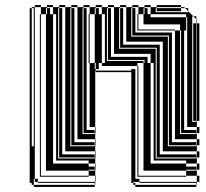

<svg xmlns="http://www.w3.org/2000/svg" viewBox="-20 -728 812 756"><path d="M393 -608V-672H381V-684H369V-680H357V-696H353V-672H357V-680H369V-672H381V-608ZM201 -608V-672H189V-684H177V-680H165V-696H161V-672H165V-680H177V-672H189V-608ZM113 -664V-680H105V-664ZM561 -680V-672H573V-660H713V-636H717V-660H713V-672H573V-684H561V-680H549V-696H545V-672H549V-680ZM525 -660H521V-672H525ZM333 -660H329V-672H333ZM141 -660H137V-672H141ZM113 -616V-632H105V-616ZM717 -612V-636H713V-612ZM753 -632H741V-636H753ZM393 -544V-608H381V-544ZM201 -544V-608H189V-544ZM393 -480V-544H381V-480ZM201 -480V-544H189V-480ZM417 -520V-516H429V-540H417V-536H405V-552H417V-540H429V-564H417V-552H405V-568H417V-564H429V-588H417V-584H405V-600H417V-588H429V-612H417V-600H405V-616H417V-612H429V-636H417V-632H405V-648H417V-636H429V-660H417V-648H405V-664H417V-660H429V-684H417V-680H405V-696H401V-488H545V-480H549V-488H561V-480H573V-416H585V-480H573V-492H561V-488H549V-492H405V-504H561V-492H573V-516H417V-504H405V-520ZM201 -416V-480H189V-416ZM525 -372H521V-396H513V-372H525V-352H545V-416H525V-396H521V-420H513V-396H525ZM585 -352V-416H573V-352ZM201 -352V-416H189V-352ZM525 -300H521V-324H513V-300H525V-288H545V-352H525V-348H521V-372H513V-348H525V-324H521V-348H513V-324H525ZM585 -288V-352H573V-288ZM201 -288V-352H189V-288ZM525 -228H521V-252H513V-228H525V-224H545V-288H525V-276H521V-300H513V-276H525V-252H521V-276H513V-252H525ZM585 -224V-288H573V-224ZM201 -224V-288H189V-224ZM525 -180H521V-204H513V-180H525V-160H545V-224H525V-204H521V-228H513V-204H525ZM585 -160V-224H573V-160ZM201 -160V-224H189V-160ZM113 -184V-200H105V-184ZM525 -108H521V-132H513V-108H525V-96H545V-160H525V-156H521V-180H513V-156H525V-132H521V-156H513V-132H525ZM657 -184V-180H669V-204H657V-200H645V-216H657V-204H669V-228H657V-216H645V-232H657V-228H669V-252H657V-248H645V-264H657V-252H669V-276H657V-264H645V-280H657V-276H669V-300H657V-296H645V-312H657V-300H669V-324H657V-312H645V-328H657V-324H669V-348H657V-344H645V-360H657V-348H669V-372H657V-360H645V-376H657V-372H669V-396H657V-392H645V-408H657V-396H669V-420H657V-408H645V-424H657V-420H669V-444H657V-440H645V-456H657V-444H669V-468H657V-456H645V-472H657V-468H669V-492H657V-488H645V-504H657V-492H669V-516H657V-504H645V-520H657V-516H669V-540H657V-536H645V-552H657V-540H669V-564H657V-552H645V-568H657V-564H669V-588H657V-584H645V-588H501V-600H657V-588H669V-608H521V-612H513V-600H501V-616H513V-612H669V-608H689V-200H753V-204H693V-216H753V-204H755V-180H765V-156H755V-180H657V-168H645V-184ZM585 -160H573V-96H585ZM201 -160H189V-96H201ZM113 -136H105V-152H113ZM113 -88H105V-104H113ZM753 -56V-60H713V-56ZM353 -56V-60H329V-56ZM113 -40H105V-56H113ZM329 -32H137V-36H329ZM113 -648V-664H105V-648ZM417 -664H405V-680H417ZM465 -664H453V-680H465ZM273 -664H261V-680H273ZM225 -664H213V-680H225ZM513 -664H501V-680H513ZM321 -664H309V-680H321ZM333 -636H329V-660H321V-648H309V-664H321V-660H333ZM525 -636H521V-660H513V-648H501V-664H513V-660H525ZM113 -632V-648H105V-632ZM141 -636H137V-660H141ZM333 -612H329V-636H321V-632H309V-648H321V-636H333ZM513 -632H501V-648H513V-636H525V-612H521V-636H513ZM141 -612H137V-636H141ZM417 -616H405V-632H417ZM753 -616H741V-632H753ZM273 -616H261V-632H273ZM321 -616H309V-632H321ZM513 -616H501V-632H513ZM113 -600V-616H105V-600ZM465 -616H453V-632H465ZM225 -616H213V-632H225ZM113 -584V-600H105V-584ZM753 -600H741V-616H753V-612H765V-588H755V-612H753ZM333 -564H329V-588H321V-584H309V-600H321V-588H333ZM113 -568V-584H105V-568ZM765 -564H755V-588H753V-584H741V-600H753V-588H765ZM141 -564V-588H137V-564ZM417 -568H405V-584H417ZM321 -568H309V-584H321ZM225 -568H213V-584H225ZM113 -552V-568H105V-552ZM465 -568H453V-584H465ZM753 -568H741V-584H753ZM705 -568H693V-584H705ZM657 -568H645V-584H657ZM273 -568H261V-584H273ZM113 -536V-552H105V-536ZM753 -552H741V-568H753V-564H765V-540H755V-564H753ZM765 -516H755V-540H753V-536H741V-552H753V-540H765ZM333 -516H329V-540H321V-536H309V-552H321V-540H333ZM113 -520V-536H105V-520ZM141 -516V-540H137V-516ZM609 -520H597V-536H609ZM753 -520H741V-536H753ZM657 -520H645V-536H657ZM273 -520H261V-536H273ZM417 -520H405V-536H417ZM113 -504V-520H105V-504ZM705 -520H693V-536H705ZM321 -520H309V-536H321ZM225 -520H213V-536H225ZM753 -504H741V-520H753V-516H765V-492H755V-516H753ZM113 -488V-504H105V-488ZM333 -492H329V-516H321V-504H309V-520H321V-516H333ZM141 -492H137V-516H141ZM113 -472V-488H105V-472ZM765 -468H755V-492H753V-488H741V-504H753V-492H765ZM321 -472H309V-488H321ZM273 -472H261V-488H273ZM113 -456V-472H105V-456ZM609 -472H597V-488H609ZM225 -472H213V-488H225ZM657 -472H645V-488H657ZM753 -472H741V-488H753ZM705 -472H693V-488H705ZM113 -440V-456H105V-440ZM753 -456H741V-472H753V-468H765V-444H755V-468H753ZM141 -444V-468H137V-444ZM753 -440H741V-456H753V-444H765V-420H755V-444H753ZM113 -424V-440H105V-424ZM141 -420H137V-444H141ZM113 -408V-424H105V-408ZM225 -424H213V-440H225ZM705 -424H693V-440H705ZM609 -424H597V-440H609ZM753 -424H741V-440H753ZM657 -424H645V-440H657ZM321 -424H309V-440H321ZM273 -424H261V-440H273ZM753 -408H741V-424H753V-420H765V-396H755V-420H753ZM113 -392V-408H105V-392ZM753 -392H741V-408H753V-396H765V-372H755V-396H753ZM113 -376V-392H105V-376ZM141 -372V-396H137V-372ZM657 -376H645V-392H657ZM113 -360V-376H105V-360ZM273 -376H261V-392H273ZM609 -376H597V-392H609ZM321 -376H309V-392H321ZM753 -376H741V-392H753ZM225 -376H213V-392H225ZM705 -376H693V-392H705ZM113 -344V-360H105V-344ZM753 -360H741V-376H753V-372H765V-348H755V-372H753ZM113 -328V-344H105V-328ZM753 -344H741V-360H753V-348H765V-324H755V-348H753ZM141 -324V-348H137V-324ZM273 -328H261V-344H273ZM657 -328H645V-344H657ZM321 -328H309V-344H321ZM113 -312V-328H105V-312ZM753 -328H741V-344H753ZM705 -328H693V-344H705ZM609 -328H597V-344H609ZM225 -328H213V-344H225ZM753 -312H741V-328H753V-324H765V-300H755V-324H753ZM113 -296V-312H105V-296ZM141 -300H137V-324H141ZM113 -280V-296H105V-280ZM753 -296H741V-312H753V-300H765V-276H755V-300H753ZM609 -280H597V-296H609ZM225 -280H213V-296H225ZM753 -280H741V-296H753ZM273 -280H261V-296H273ZM705 -280H693V-296H705ZM321 -280H309V-296H321ZM113 -264V-280H105V-264ZM657 -280H645V-296H657ZM753 -264H741V-280H753V-276H765V-252H755V-276H753ZM113 -248V-264H105V-248ZM141 -252V-276H137V-252ZM113 -232V-248H105V-232ZM141 -228H137V-252H141ZM321 -232H309V-248H321ZM705 -232H693V-248H705ZM273 -232H261V-248H273ZM609 -232H597V-248H609ZM113 -216V-232H105V-216ZM657 -232H645V-248H657ZM225 -232H213V-248H225ZM113 -200V-216H105V-200ZM141 -180V-204H137V-180ZM225 -184H213V-200H225ZM657 -184V-200H645V-184ZM609 -184H597V-200H609ZM273 -184H261V-200H273ZM113 -168V-184H105V-168ZM113 -152V-168H105V-152ZM141 -132H137V-156H141ZM609 -136H597V-152H609ZM113 -120H105V-136H113ZM225 -136H213V-152H225ZM113 -104H105V-120H113ZM141 -108H137V-132H141ZM113 -72H105V-88H113ZM113 -56H105V-72H113ZM141 -60H137V-84H141ZM141 -60V-36H137V-60ZM113 -40V-24H105V-40ZM141 -84H137V-108H141V-96H161V-160H141V-156H137V-180H141V-160H161V-224H141V-204H137V-228H141V-224H161V-288H141V-276H137V-300H141V-288H161V-352H141V-348H137V-372H141V-352H161V-416H141V-396H137V-420H141V-416H161V-480H141V-468H137V-492H141V-480H161V-544H141V-540H137V-564H141V-544H161V-608H141V-588H137V-612H141V-608H161V-672H141V-700H117V-708H141V-700H165V-696H177V-684H189V-700H165V-708H189V-700H213V-696H225V-684H237V-700H213V-708H237V-700H261V-696H273V-684H285V-700H261V-708H285V-700H309V-696H321V-684H333V-700H309V-708H333V-700H357V-696H369V-684H381V-700H357V-708H381V-700H405V-696H417V-684H429V-700H405V-708H429V-700H453V-696H465V-684H477V-700H453V-708H477V-700H501V-696H513V-684H525V-700H501V-708H525V-700H549V-696H561V-684H573V-700H549V-708H573V-700H597V-696H693V-684H597V-696H593V-680H721V-684L709 -696H693V-700H597V-708H693V-700H705L709 -696H721V-684L741 -664H753V-652L755 -650V-636H765V-612H755V-636H753V-652L741 -664H737V-248H753V-252H741V-264H753V-252H755V-228H765V-204H755V-228H705V-216H693V-232H705V-228H717V-252H705V-248H693V-264H705V-252H717V-276H705V-264H693V-280H705V-276H717V-300H705V-296H693V-312H705V-300H717V-324H705V-312H693V-328H705V-324H717V-348H705V-344H693V-360H705V-348H717V-372H705V-360H693V-376H705V-372H717V-396H705V-392H693V-408H705V-396H717V-420H705V-408H693V-424H705V-420H717V-444H705V-440H693V-456H705V-444H717V-468H705V-456H693V-472H705V-468H717V-492H705V-488H693V-504H705V-492H717V-516H705V-504H693V-520H705V-516H717V-540H705V-536H693V-552H705V-540H717V-564H705V-552H693V-568H705V-564H717V-588H705V-584H693V-600H705V-588H717V-612H713V-608H705V-600H693V-608H689V-632H545V-672H525V-684H513V-680H501V-696H497V-584H641V-152H753V-156H645V-168H753V-156H755V-132H765V-108H755V-132H609V-120H597V-136H609V-132H621V-156H609V-152H597V-168H609V-156H621V-180H609V-168H597V-184H609V-180H621V-204H609V-200H597V-216H609V-204H621V-228H609V-216H597V-232H609V-228H621V-252H609V-248H597V-264H609V-252H621V-276H609V-264H597V-280H609V-276H621V-300H609V-296H597V-312H609V-300H621V-324H609V-312H597V-328H609V-324H621V-348H609V-344H597V-360H609V-348H621V-372H609V-360H597V-376H609V-372H621V-396H609V-392H597V-408H609V-396H621V-420H609V-408H597V-424H609V-420H621V-444H609V-440H597V-456H609V-444H621V-468H609V-456H597V-472H609V-468H621V-492H609V-488H597V-504H609V-492H621V-516H609V-504H597V-520H609V-516H621V-540H609V-536H597V-540H453V-552H609V-540H621V-564H465V-552H453V-568H465V-564H477V-588H465V-584H453V-600H465V-588H477V-612H465V-600H453V-616H465V-612H477V-636H465V-632H453V-648H465V-636H477V-660H465V-648H453V-664H465V-660H477V-684H465V-680H453V-696H449V-536H593V-104H753V-108H597V-120H753V-108H755V-84H765V-60H755V-84H713V-96H573V-84H713V-72H753V-60H755V-36H765V-12H755V-36H713V-56H545V-96H525V-84H521V-108H513V-84H525V-60H521V-84H513V-60H525V-36H521V-60H513V-36H713V-32H521V-36H513V-24H529V-12H755V0H753V-8H529V-12H505V-8H513V0H753V8H513V0H505V-8H497V-444H357V-450H355V-228H357V-204H355V-228H321V-216H309V-232H321V-228H333V-252H321V-248H309V-264H321V-252H333V-276H321V-264H309V-280H321V-276H333V-300H321V-296H309V-312H321V-300H333V-324H321V-312H309V-328H321V-324H333V-348H321V-344H309V-360H321V-348H333V-372H321V-360H309V-376H321V-372H333V-396H321V-392H309V-408H321V-396H333V-420H321V-408H309V-424H321V-420H333V-444H321V-440H309V-456H321V-444H333V-468H321V-456H309V-472H321V-468H333V-480H329V-492H321V-488H309V-504H321V-492H333V-480H353V-456H357V-450H497V-456H513V-444H525V-420H521V-444H513V-420H525V-416H545V-480H521V-468H525V-444H521V-468H369V-456H357V-472H369V-468H381V-480H369V-472H357V-480H353V-544H333V-540H329V-564H321V-552H309V-568H321V-564H333V-544H353V-608H333V-588H329V-612H321V-600H309V-616H321V-612H333V-608H353V-672H333V-684H321V-680H309V-696H305V-200H353V-204H309V-216H353V-204H355V-180H357V-156H355V-180H273V-168H261V-184H273V-180H285V-204H273V-200H261V-216H273V-204H285V-228H273V-216H261V-232H273V-228H285V-252H273V-248H261V-264H273V-252H285V-276H273V-264H261V-280H273V-276H285V-300H273V-296H261V-312H273V-300H285V-324H273V-312H261V-328H273V-324H285V-348H273V-344H261V-360H273V-348H285V-372H273V-360H261V-376H273V-372H285V-396H273V-392H261V-408H273V-396H285V-420H273V-408H261V-424H273V-420H285V-444H273V-440H261V-456H273V-444H285V-468H273V-456H261V-472H273V-468H285V-492H273V-488H261V-504H273V-492H285V-516H273V-504H261V-520H273V-516H285V-540H273V-536H261V-552H273V-540H285V-564H273V-552H261V-568H273V-564H285V-588H273V-584H261V-600H273V-588H285V-612H273V-600H261V-616H273V-612H285V-636H273V-632H261V-648H273V-636H285V-660H273V-648H261V-664H273V-660H285V-684H273V-680H261V-696H257V-152H353V-156H261V-168H353V-156H355V-132H357V-108H355V-132H225V-120H213V-136H225V-132H237V-156H225V-152H213V-168H225V-156H237V-180H225V-168H213V-184H225V-180H237V-204H225V-200H213V-216H225V-204H237V-228H225V-216H213V-232H225V-228H237V-252H225V-248H213V-264H225V-252H237V-276H225V-264H213V-280H225V-276H237V-300H225V-296H213V-312H225V-300H237V-324H225V-312H213V-328H225V-324H237V-348H225V-344H213V-360H225V-348H237V-372H225V-360H213V-376H225V-372H237V-396H225V-392H213V-408H225V-396H237V-420H225V-408H213V-424H225V-420H237V-444H225V-440H213V-456H225V-444H237V-468H225V-456H213V-472H225V-468H237V-492H225V-488H213V-504H225V-492H237V-516H225V-504H213V-520H225V-516H237V-540H225V-536H213V-552H225V-540H237V-564H225V-552H213V-568H225V-564H237V-588H225V-584H213V-600H225V-588H237V-612H225V-600H213V-616H225V-612H237V-636H225V-632H213V-648H225V-636H237V-660H225V-648H213V-664H225V-660H237V-684H225V-680H213V-696H209V-104H353V-108H213V-120H353V-108H355V-84H357V-60H355V-84H329V-96H189V-84H329V-72H353V-60H355V-36H357V-12H355V-36H329V-56H161V-96H141ZM105 0V-8H97V-696H105V-680H113V-696H105V-700H117V-24H129V-12H355V0H353V-8H129V-12H117V-24H113V-8H105V-24H113V0H353V8H113V0Z"/></svg>

Font: Rubik Broken Fax
Style: Regular
Weight: 400
Designer: Hubert and Fischer, NaN
Foundry: Hubert and Fischer, NaN
Version: Version 2.201